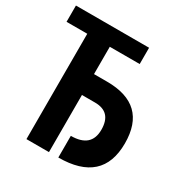

<svg xmlns="http://www.w3.org/2000/svg" viewBox="-161 -820 909 948"><g transform="rotate(30 293.0 -346.5)"><path d="M119.6 0V-600.6H1.5V-693.4H418.5V-600.6H248V-444.8H322.3Q551.3 -444.8 551.3 -224.6Q551.3 0 301.3 0V-123.5Q417 -123.5 417 -224.6Q417 -325.7 322.3 -325.7H248V0Z"/></g></svg>

Font: Caskaydia Cove
Style: Bold
Weight: 700
Monospace: yes
Designer: Aaron Bell
Foundry: Saja Typeworks
Version: Version 4.300; ttfautohint (v1.8.3)